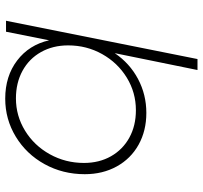

<svg xmlns="http://www.w3.org/2000/svg" viewBox="-40 -524 758 717"><g transform="rotate(-90 338.5 -165.0)"><path d="M47 -227Q47 -309 84.5 -377Q122 -445 187 -484.5Q252 -524 329 -524Q413 -524 471.5 -479.5Q530 -435 547 -360L579 -521H620L477 194H436L499 -115Q461 -59 402.5 -28Q344 3 276 3Q209 3 157 -26Q105 -55 76 -107.5Q47 -160 47 -227ZM528 -289Q528 -346 503 -390.5Q478 -435 433 -459.5Q388 -484 330 -484Q265 -484 209.5 -450Q154 -416 121.5 -357.5Q89 -299 89 -230Q89 -173 114 -129Q139 -85 183.5 -60.5Q228 -36 286 -36Q352 -36 407.5 -70Q463 -104 495.5 -162Q528 -220 528 -289Z"/></g></svg>

Font: TypoPRO Montserrat
Style: Italic
Weight: 275
Italic angle: -11.3°
Designer: Julieta Ulanovsky
Foundry: Julieta Ulanovsky
Version: Version 6.001